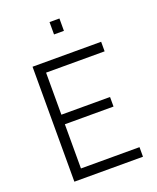

<svg xmlns="http://www.w3.org/2000/svg" viewBox="-163 -998 893 1094"><g transform="rotate(-20 283.5 -451.5)"><path d="M95 0V-697H511V-639H156V-384H451V-326H156V-58H511V0ZM273 -828V-903H333V-828Z"/></g></svg>

Font: TitilliumText22L Lt
Style: Thin
Weight: 300
Designer: Campivisivi
Foundry: Campivisivi
Version: 1.000